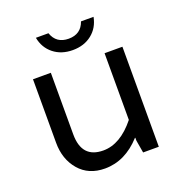

<svg xmlns="http://www.w3.org/2000/svg" viewBox="-127 -801 865 920"><g transform="rotate(-20 305.0 -341.0)"><path d="M254 10Q171 10 123 -46Q75 -102 75 -186V-510H166V-196Q166 -74 276 -74Q363 -74 440 -170V-510H531V0H451L440 -64V-79H438Q357 10 254 10ZM386 -692H450Q440 -639 400.5 -607.5Q361 -576 303 -576Q245 -576 205.5 -607.5Q166 -639 156 -692H220Q240 -634 303 -634Q366 -634 386 -692Z"/></g></svg>

Font: Varela
Style: Regular
Weight: 400
Designer: Joe Prince
Foundry: Joe Prince
Version: Version 1.000